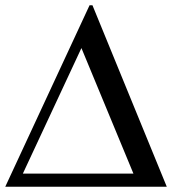

<svg xmlns="http://www.w3.org/2000/svg" viewBox="-20 -711 655 731"><path d="M321 -691H332L615 0H0ZM488 -50 290 -528 67 -50Z"/></svg>

Font: Average
Style: Regular
Weight: 400
Designer: Eduardo Tunni
Foundry: Eduardo Rodriguez Tunni
Version: Version 1.003; ttfautohint (v1.8.4.7-5d5b)